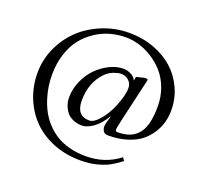

<svg xmlns="http://www.w3.org/2000/svg" viewBox="-130 -766 1156 1081"><g transform="rotate(20 447.5 -226.0)"><path d="M569.3 -316.4Q569.3 -343.8 550.3 -361.3Q531.2 -378.9 503.9 -378.9Q486.8 -378.9 460.4 -369.1Q434.1 -359.4 413.6 -338.9Q346.2 -271.5 346.2 -162.1Q346.2 -70.3 424.3 -70.3Q450.2 -70.3 482.9 -107.7Q515.6 -145 539.1 -199.7Q569.3 -272.5 569.3 -316.4ZM583 -74.2Q583 -67.9 586.9 -65.2Q590.8 -62.5 593.8 -62.5Q634.3 -62.5 663.3 -72.5Q692.4 -82.5 714.8 -106.4Q737.3 -130.4 748.5 -172.4Q759.8 -214.4 759.8 -275.4Q759.8 -335 740.5 -386Q721.2 -437 689.9 -472.2Q658.7 -507.3 618.9 -532.5Q579.1 -557.6 538.3 -569.3Q497.6 -581.1 459 -581.1Q412.1 -581.1 367.2 -568.6Q322.3 -556.2 280.8 -529.1Q239.3 -502 208 -463.1Q176.8 -424.3 158 -366.9Q139.2 -309.6 139.2 -240.7Q139.2 -207 144 -173.1Q148.9 -139.2 160.4 -102.5Q171.9 -65.9 189.2 -33.4Q206.5 -1 233.4 28.6Q260.3 58.1 293.7 79.3Q327.1 100.6 373.3 113Q419.4 125.5 472.7 125.5Q588.9 125.5 673.8 59.1L687 77.1Q652.3 103.5 624.3 119.1Q596.2 134.8 551.8 146.5Q507.3 158.2 453.6 158.2Q366.2 158.2 291.7 128.7Q217.3 99.1 166.5 47.9Q115.7 -3.4 87.2 -73.5Q58.6 -143.6 58.6 -223.1Q58.6 -302.2 91.3 -374.3Q124 -446.3 179.2 -498.3Q234.4 -550.3 310.3 -580.8Q386.2 -611.3 469.2 -611.3Q548.3 -611.3 617.2 -585.9Q686 -560.5 734.6 -516.8Q783.2 -473.1 811 -412.1Q838.9 -351.1 838.9 -281.7Q838.9 -245.6 830.1 -211.4Q821.3 -177.2 799.8 -143.3Q778.3 -109.4 746.6 -84Q714.8 -58.6 664.3 -43Q613.8 -27.3 551.3 -27.3Q531.7 -27.3 523.4 -40Q515.1 -52.7 515.1 -68.4Q515.1 -85.4 530.3 -130.9L527.8 -131.8Q497.6 -80.6 460.9 -54.9Q424.3 -29.3 395 -29.3Q366.7 -29.3 344.2 -38.6Q321.8 -47.9 308.8 -61.3Q295.9 -74.7 287.4 -92.3Q278.8 -109.9 275.9 -124.8Q272.9 -139.6 272.9 -152.8Q272.9 -204.6 294.4 -253.2Q315.9 -301.8 349.6 -335.7Q383.3 -369.6 424.8 -389.9Q466.3 -410.2 505.9 -410.2Q531.2 -410.2 553.5 -398.2Q575.7 -386.2 583 -367.2L587.9 -391.1L640.6 -403.8L655.8 -398.9L596.2 -140.6Q583 -81.1 583 -74.2Z"/></g></svg>

Font: Libertinage
Style: f
Weight: 400
Designer: OSP
Foundry: OSP
Version: Version 1.0; 2008; OFL relea